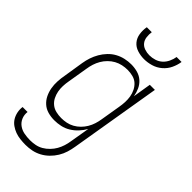

<svg xmlns="http://www.w3.org/2000/svg" viewBox="-299 -805 1094 1094"><g transform="rotate(45 248.0 -258.5)"><path d="M161 223Q139 223 117.5 220.5Q96 218 77 211Q58 204 41 192Q24 180 13.5 163Q3 146 -1.5 125Q-6 104 -3 82H37Q34 107 43 128.5Q52 150 70.5 163.5Q89 177 112.5 181.5Q136 186 161 186Q181 186 202 182Q223 178 242 167Q261 156 277 139.5Q293 123 303.5 104.5Q314 86 320.5 65.5Q327 45 330 24L350 -94Q337 -71 318.5 -51Q300 -31 277 -17Q254 -3 228.5 2.5Q203 8 178 8Q151 8 126 1Q101 -6 82.5 -22.5Q64 -39 53 -61.5Q42 -84 37.5 -109.5Q33 -135 34.5 -162Q36 -189 41 -215L60 -335Q64 -360 72 -384Q80 -408 93 -430.5Q106 -453 124.5 -472.5Q143 -492 166 -504.5Q189 -517 214 -522.5Q239 -528 263 -528Q290 -528 315 -521Q340 -514 358.5 -497.5Q377 -481 387.5 -458Q398 -435 402 -410L420 -520H461L369 30Q365 55 357.5 79.5Q350 104 336 127Q322 150 302.5 169Q283 188 259.5 200.5Q236 213 211 218Q186 223 161 223ZM197 -29Q217 -29 237.5 -33Q258 -37 277 -47.5Q296 -58 311.5 -73.5Q327 -89 338 -107.5Q349 -126 355.5 -146.5Q362 -167 365 -187Q370 -217 375 -247Q380 -277 385 -307Q389 -329 390 -351Q391 -373 387.5 -394Q384 -415 374.5 -434Q365 -453 350 -466.5Q335 -480 314 -485.5Q293 -491 271 -491Q250 -491 229 -486.5Q208 -482 189 -471.5Q170 -461 154 -445Q138 -429 127 -410Q116 -391 109.5 -370.5Q103 -350 100 -329L80 -209Q76 -187 75 -165.5Q74 -144 78 -123Q82 -102 91.5 -83.5Q101 -65 117 -52Q133 -39 154 -34Q175 -29 197 -29ZM293 -600Q265 -600 238.5 -608.5Q212 -617 195.5 -637Q179 -657 175 -684.5Q171 -712 176 -740H216Q213 -720 215.5 -699.5Q218 -679 229.5 -664.5Q241 -650 260 -643.5Q279 -637 299 -637Q320 -637 341 -643.5Q362 -650 378 -664.5Q394 -679 403.5 -699.5Q413 -720 416 -740H456Q452 -712 439 -684.5Q426 -657 402.5 -637Q379 -617 350 -608.5Q321 -600 293 -600Z"/></g></svg>

Font: Iosevka SS04 XLt Obl
Style: Regular
Weight: 200
Italic angle: -9°
Monospace: yes
Designer: Belleve Invis
Foundry: Belleve Invis
Version: Version 19.0.0; ttfautohint (v1.8.4)